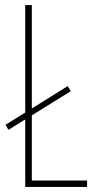

<svg xmlns="http://www.w3.org/2000/svg" viewBox="-20 -734 383 754"><path d="M79 0H322V-25H105V-281L258 -376L246 -396L105 -308V-714H79V-292L2 -244L13 -224L79 -265Z"/></svg>

Font: Noto Sans Arabic ExtCond Thin
Style: Regular
Weight: 100
Width: 2
Designer: Monotype Design Team, Nadine Chahine, Nizar Qandah and Khaled Hosny
Foundry: Monotype Imaging Inc.
Version: Version 2.012